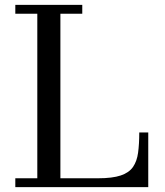

<svg xmlns="http://www.w3.org/2000/svg" viewBox="-20 -770 678 790"><path d="M590 0H43V-36.5H133.5V-713.5H43V-750H318.5V-713.5H228.5V-36.5H383.5Q442.5 -36.5 476.8 -48Q511 -59.5 527.2 -83Q543.5 -106.5 548.2 -142Q553 -177.5 553 -225H590Z"/></svg>

Font: Bodoni* 06pt
Style: Regular
Weight: 400
Version: Version 2.3